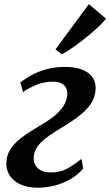

<svg xmlns="http://www.w3.org/2000/svg" viewBox="-20 -868 516 898"><path d="M157 10Q109.5 10 75.5 -5.5Q41.5 -21 24.5 -48.5Q7.5 -76 10 -111Q12 -144.5 29.2 -170.8Q46.5 -197 73.8 -218.8Q101 -240.5 132.5 -259.5Q164 -278.5 194.5 -297.5Q242 -327 267 -358.2Q292 -389.5 294.5 -426Q295.5 -447 287.2 -460.2Q279 -473.5 263.2 -479.8Q247.5 -486 227 -486Q185.5 -486 149.2 -470.8Q113 -455.5 88 -437.5L75 -482.5Q97.5 -500 128 -516.8Q158.5 -533.5 197.5 -544.2Q236.5 -555 284 -555Q355.5 -555 393 -526.5Q430.5 -498 427 -448Q424.5 -413 406.2 -384.8Q388 -356.5 359.5 -333.2Q331 -310 299 -290Q267 -270 237 -251.5Q209.5 -234.5 187.5 -216.5Q165.5 -198.5 152.5 -178Q139.5 -157.5 137.5 -132.5Q136.5 -113 145 -96.8Q153.5 -80.5 171.8 -71Q190 -61.5 218.5 -61.5Q260.5 -61.5 292.5 -78.5Q324.5 -95.5 361 -125L369 -79.5Q342 -48 306.2 -28.2Q270.5 -8.5 232 0.8Q193.5 10 157 10ZM239.5 -637 395.5 -848.5 475.5 -781Q468 -769.5 450.2 -752Q432.5 -734.5 409 -714.5Q385.5 -694.5 360 -674.8Q334.5 -655 310.5 -639Q286.5 -623 268.5 -614Z"/></svg>

Font: Merriweather 48pt SemiBold
Style: Italic
Weight: 600
Italic angle: -7.8°
Designer: Eben Sorkin
Foundry: Eben Sorkin
Version: Version 2.101